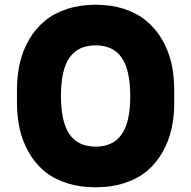

<svg xmlns="http://www.w3.org/2000/svg" viewBox="-20 -772 809 812"><path d="M384.8 20Q315.4 20 259.3 1.2Q203.1 -17.6 165 -50.3Q127 -83 101.1 -128.7Q75.2 -174.3 63.5 -226.1Q51.8 -277.8 51.8 -335.9V-394Q51.8 -454.6 64.5 -507.8Q77.1 -561 103.8 -606Q130.4 -650.9 169.2 -683.3Q208 -715.8 263.2 -733.9Q318.4 -752 384.8 -752Q451.2 -752 505.9 -733.9Q560.5 -715.8 599.4 -683.3Q638.2 -650.9 664.8 -606Q691.4 -561 704.1 -507.8Q716.8 -454.6 716.8 -394V-335.9Q716.8 -277.8 705.1 -226.1Q693.4 -174.3 667.5 -128.7Q641.6 -83 603.5 -50.3Q565.4 -17.6 509.5 1.2Q453.6 20 384.8 20ZM384.8 -151.9Q458.5 -151.9 494.6 -203.9Q530.8 -255.9 530.8 -363.8Q530.8 -476.6 494.6 -528.3Q458.5 -580.1 384.8 -580.1Q310.5 -580.1 274.2 -528.8Q237.8 -477.5 237.8 -366.2Q237.8 -256.8 273.9 -204.3Q310.1 -151.9 384.8 -151.9Z"/></svg>

Font: Sora ExtraBold
Style: Regular
Weight: 800
Designer: Jonathan Barnbrook, Julián Moncada
Foundry: Barnbrook Fonts
Version: Version 2.000